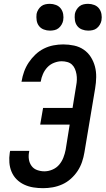

<svg xmlns="http://www.w3.org/2000/svg" viewBox="-20 -975 552 1003"><path d="M205 8Q179 8 154 4Q129 0 106.5 -10.5Q84 -21 67 -38Q50 -55 40.5 -77.5Q31 -100 29 -125.5Q27 -151 31 -177L33 -187H133L132 -181Q128 -161 131 -142Q134 -123 145 -108Q156 -93 174.5 -86.5Q193 -80 212 -80Q233 -80 254 -89Q275 -98 289 -114.5Q303 -131 311 -151.5Q319 -172 323 -193L344 -324H190L205 -411H359L378 -528Q381 -543 381.5 -558Q382 -573 379.5 -587.5Q377 -602 371.5 -615Q366 -628 356 -637.5Q346 -647 331.5 -651Q317 -655 302 -655Q283 -655 262.5 -647Q242 -639 227.5 -623.5Q213 -608 204.5 -588.5Q196 -569 193 -550L192 -548H92L93 -551Q97 -576 106 -601Q115 -626 130 -648.5Q145 -671 165 -690Q185 -709 209 -721Q233 -733 259 -738Q285 -743 310 -743Q339 -743 367 -737Q395 -731 417.5 -715.5Q440 -700 454.5 -677Q469 -654 476 -627.5Q483 -601 482.5 -572Q482 -543 477 -513L421 -179Q417 -154 408.5 -129Q400 -104 385.5 -82Q371 -60 350.5 -41.5Q330 -23 305.5 -12Q281 -1 255.5 3.5Q230 8 205 8ZM441 -815Q424 -815 408.5 -821Q393 -827 383.5 -839.5Q374 -852 371.5 -868.5Q369 -885 371 -902Q373 -913 379.5 -924Q386 -935 395.5 -942.5Q405 -950 417 -952.5Q429 -955 440 -955Q457 -955 472.5 -949Q488 -943 497.5 -930.5Q507 -918 510 -901.5Q513 -885 510 -868Q508 -857 501.5 -846Q495 -835 485.5 -827.5Q476 -820 464 -817.5Q452 -815 441 -815ZM241 -815Q224 -815 208.5 -821Q193 -827 183.5 -839.5Q174 -852 171.5 -868.5Q169 -885 171 -902Q173 -913 179.5 -924Q186 -935 195.5 -942.5Q205 -950 217 -952.5Q229 -955 240 -955Q257 -955 272.5 -949Q288 -943 297.5 -930.5Q307 -918 310 -901.5Q313 -885 310 -868Q308 -857 301.5 -846Q295 -835 285.5 -827.5Q276 -820 264 -817.5Q252 -815 241 -815Z"/></svg>

Font: Iosevka Term Curly Semibold
Style: Italic
Weight: 600
Italic angle: -9°
Designer: Belleve Invis
Foundry: Belleve Invis
Version: Version 32.3.0